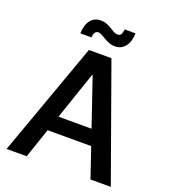

<svg xmlns="http://www.w3.org/2000/svg" viewBox="-162 -1036 1019 1153"><g transform="rotate(20 347.5 -459.5)"><path d="M143.1 0H14.6L275.9 -727.5H419.9L680.7 0H550.8L348.6 -593.8H345.2ZM160.2 -288.6H534.7V-189.9H160.2ZM415 -801.3Q394.5 -801.3 376.7 -808.1Q358.9 -814.9 343.8 -824Q328.6 -833 316.2 -839.8Q303.7 -846.7 293.5 -846.7Q279.3 -846.7 272.2 -834Q265.1 -821.3 264.2 -803.7H193.4Q194.8 -856.9 218.3 -887.9Q241.7 -918.9 283.7 -918.9Q304.7 -918.9 322 -912.1Q339.4 -905.3 353.5 -896.2Q367.7 -887.2 380.4 -880.4Q393.1 -873.5 405.3 -873.5Q419.9 -873.5 426.8 -884.3Q433.6 -895 435.5 -917H504.9Q503.4 -862.8 479 -832Q454.6 -801.3 415 -801.3Z"/></g></svg>

Font: Inter Cardless Tabular Medium
Style: Regular
Weight: 500
Designer: Rasmus Andersson
Foundry: rsms
Version: Version 4.000;git-4fc901f